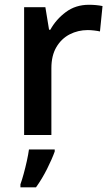

<svg xmlns="http://www.w3.org/2000/svg" viewBox="-20 -571 472 812"><path d="M356 -550.8Q387.2 -550.8 413.6 -545.4L402.8 -438Q392.6 -440.4 377.7 -442.1Q362.8 -443.8 351.1 -443.8Q310.1 -443.8 274.9 -425.8Q239.7 -407.7 218.5 -371.8Q197.3 -335.9 197.3 -282.7V0H82V-540.5H171.9L187.5 -445.3H192.9Q216.8 -488.8 258.3 -519.8Q299.8 -550.8 356 -550.8ZM211.4 61V69.8Q200.2 101.1 179.2 143.1Q158.2 185.1 132.3 221.2H66.4V208.5Q72.8 190.9 80.1 164.3Q87.4 137.7 93.5 110.1Q99.6 82.5 102.5 61Z"/></svg>

Font: Open Sans SemiBold
Style: Regular
Weight: 600
Designer: Monotype Design Team
Foundry: Monotype Imaging Inc.
Version: Version 3.003; ttfautohint (v1.8.4)